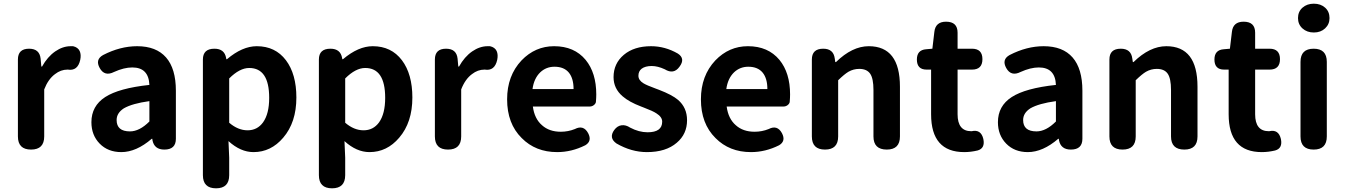

<svg xmlns="http://www.w3.org/2000/svg" viewBox="-20 -811 7291 1041"><path d="M148.4 0Q77.1 0 77.1 -71.3V-273.4V-488.3Q77.1 -546.9 137.7 -546.9Q194.3 -546.9 200.2 -493.2L204.1 -450.2H208Q237.3 -502.9 279.3 -532.2Q320.3 -560.5 363.3 -560.5Q370.1 -560.5 376 -560.5Q402.3 -554.7 412.1 -534.2Q420.9 -514.6 415 -486.3Q401.4 -424.8 347.7 -433.6Q346.7 -433.6 345.7 -433.6Q309.6 -433.6 278.3 -409.2Q241.2 -381.8 219.7 -326.2V-71.3Q219.7 0 148.4 0Z M637.7 13.7Q565.4 13.7 520.5 -32.2Q475.6 -78.1 475.6 -148.4Q475.6 -236.3 550.3 -284.7Q625 -333 790 -350.6Q786.1 -445.3 697.3 -445.3Q652.3 -445.3 598.6 -420.9Q546.9 -394.5 520.5 -442.4Q495.1 -488.3 539.1 -512.7Q631.8 -560.5 723.6 -560.5Q827.1 -560.5 880.4 -499.5Q933.6 -438.5 933.6 -319.3V-159.2V-58.6Q933.6 0 871.1 0Q816.4 0 806.6 -50.8L805.7 -58.6H802.7Q718.8 13.7 637.7 13.7ZM684.6 -98.6Q736.3 -98.6 790 -152.3V-262.7Q697.3 -250 651.4 -223.6Q612.3 -198.2 612.3 -160.2Q612.3 -98.6 684.6 -98.6Z M1151.4 210Q1080.1 210 1080.1 138.7V-168V-488.3Q1080.1 -546.9 1142.6 -546.9Q1197.3 -546.9 1206.1 -496.1L1207 -490.2H1210.9Q1293.9 -560.5 1372.1 -560.5Q1472.7 -560.5 1530.3 -484.4Q1586.9 -409.2 1586.9 -282.2Q1586.9 -147.5 1515.6 -64.5Q1449.2 13.7 1354.5 13.7Q1284.2 13.7 1218.8 -45.9L1222.7 43.9V138.7Q1222.7 210 1151.4 210ZM1322.3 -104.5Q1375 -104.5 1406.2 -147.5Q1439.5 -194.3 1439.5 -280.3Q1439.5 -442.4 1331.1 -442.4Q1279.3 -442.4 1222.7 -385.7V-265.6V-145.5Q1270.5 -104.5 1322.3 -104.5Z M1780.3 210Q1709 210 1709 138.7V-168V-488.3Q1709 -546.9 1771.5 -546.9Q1826.2 -546.9 1835 -496.1L1835.9 -490.2H1839.8Q1922.9 -560.5 2001 -560.5Q2101.6 -560.5 2159.2 -484.4Q2215.8 -409.2 2215.8 -282.2Q2215.8 -147.5 2144.5 -64.5Q2078.1 13.7 1983.4 13.7Q1913.1 13.7 1847.7 -45.9L1851.6 43.9V138.7Q1851.6 210 1780.3 210ZM1951.2 -104.5Q2003.9 -104.5 2035.2 -147.5Q2068.4 -194.3 2068.4 -280.3Q2068.4 -442.4 1960 -442.4Q1908.2 -442.4 1851.6 -385.7V-265.6V-145.5Q1899.4 -104.5 1951.2 -104.5Z M2409.2 0Q2337.9 0 2337.9 -71.3V-273.4V-488.3Q2337.9 -546.9 2398.4 -546.9Q2455.1 -546.9 2460.9 -493.2L2464.8 -450.2H2468.8Q2498 -502.9 2540 -532.2Q2581.1 -560.5 2624 -560.5Q2630.9 -560.5 2636.7 -560.5Q2663.1 -554.7 2672.9 -534.2Q2681.6 -514.6 2675.8 -486.3Q2662.1 -424.8 2608.4 -433.6Q2607.4 -433.6 2606.4 -433.6Q2570.3 -433.6 2539.1 -409.2Q2502 -381.8 2480.5 -326.2V-71.3Q2480.5 0 2409.2 0Z M3001 13.7Q2883.8 13.7 2808.6 -62.5Q2729.5 -140.6 2729.5 -272.5Q2729.5 -400.4 2807.6 -483.4Q2881.8 -560.5 2984.4 -560.5Q3093.8 -560.5 3155.3 -486.3Q3212.9 -416 3212.9 -298.8Q3212.9 -281.2 3210.9 -257.8Q3209 -248 3199.2 -240.7Q3189.5 -233.4 3176.8 -233.4H3037.1H2869.1Q2877.9 -167 2918.9 -131.8Q2958 -96.7 3020.5 -96.7Q3060.5 -96.7 3096.7 -111.3Q3143.6 -135.7 3168.9 -88.9Q3191.4 -45.9 3153.3 -23.4Q3079.1 13.7 3001 13.7ZM2867.2 -328.1H2978.5H3089.8Q3089.8 -385.7 3064.5 -417Q3038.1 -449.2 2986.3 -449.2Q2941.4 -449.2 2909.2 -418.9Q2875 -385.7 2867.2 -328.1Z M3487.3 13.7Q3403.3 13.7 3322.3 -33.2Q3279.3 -63.5 3310.5 -106.4Q3327.1 -128.9 3350.1 -131.8Q3373 -134.8 3396.5 -119.1Q3444.3 -93.8 3491.2 -93.8Q3570.3 -93.8 3570.3 -151.4Q3570.3 -176.8 3539.1 -196.3Q3520.5 -209 3468.8 -228.5Q3460 -231.4 3456.1 -233.4Q3389.6 -258.8 3355.5 -289.1Q3306.6 -331.1 3306.6 -392.6Q3306.6 -466.8 3362.3 -513.7Q3418 -560.5 3509.8 -560.5Q3585.9 -560.5 3655.3 -520.5Q3697.3 -493.2 3664.1 -449.2Q3632.8 -405.3 3584 -435.5Q3545.9 -453.1 3513.7 -453.1Q3478.5 -453.1 3459 -438.5Q3441.4 -424.8 3441.4 -400.4Q3441.4 -376 3468.8 -359.4Q3486.3 -348.6 3534.2 -331.1Q3546.9 -326.2 3552.7 -324.2Q3624 -296.9 3656.2 -269.5Q3705.1 -227.5 3705.1 -159.2Q3705.1 -84 3649.4 -37.1Q3590.8 13.7 3487.3 13.7Z M4051.8 13.7Q3934.6 13.7 3859.4 -62.5Q3780.3 -140.6 3780.3 -272.5Q3780.3 -400.4 3858.4 -483.4Q3932.6 -560.5 4035.2 -560.5Q4144.5 -560.5 4206.1 -486.3Q4263.7 -416 4263.7 -298.8Q4263.7 -281.2 4261.7 -257.8Q4259.8 -248 4250 -240.7Q4240.2 -233.4 4227.5 -233.4H4087.9H3919.9Q3928.7 -167 3969.7 -131.8Q4008.8 -96.7 4071.3 -96.7Q4111.3 -96.7 4147.5 -111.3Q4194.3 -135.7 4219.7 -88.9Q4242.2 -45.9 4204.1 -23.4Q4129.9 13.7 4051.8 13.7ZM3918 -328.1H4029.3H4140.6Q4140.6 -385.7 4115.2 -417Q4088.9 -449.2 4037.1 -449.2Q3992.2 -449.2 3960 -418.9Q3925.8 -385.7 3918 -328.1Z M4453.1 0Q4381.8 0 4381.8 -71.3V-273.4V-488.3Q4381.8 -546.9 4443.4 -546.9Q4499 -546.9 4505.9 -494.1L4508.8 -474.6H4512.7Q4600.6 -560.5 4690.4 -560.5Q4859.4 -560.5 4859.4 -340.8V-71.3Q4859.4 0 4788.1 0Q4715.8 0 4715.8 -71.3V-323.2Q4715.8 -385.7 4697.8 -411.6Q4679.7 -437.5 4638.7 -437.5Q4607.4 -437.5 4580.1 -421.9Q4558.6 -409.2 4524.4 -376V-71.3Q4524.4 0 4453.1 0Z M5208 13.7Q5028.3 13.7 5028.3 -191.4V-433.6H5003.9Q4951.2 -433.6 4951.2 -488.3Q4951.2 -540 5001 -543.9L5035.2 -546.9L5045.9 -637.7Q5051.8 -693.4 5109.4 -693.4Q5171.9 -693.4 5171.9 -633.8V-546.9H5250Q5306.6 -546.9 5306.6 -490.2Q5306.6 -433.6 5250 -433.6H5171.9V-312.5V-191.4Q5171.9 -99.6 5246.1 -99.6Q5247.1 -99.6 5248 -99.6Q5298.8 -111.3 5311.5 -57.6Q5322.3 -6.8 5280.3 4.9Q5243.2 13.7 5208 13.7Z M5552.7 13.7Q5480.5 13.7 5435.5 -32.2Q5390.6 -78.1 5390.6 -148.4Q5390.6 -236.3 5465.3 -284.7Q5540 -333 5705.1 -350.6Q5701.2 -445.3 5612.3 -445.3Q5567.4 -445.3 5513.7 -420.9Q5461.9 -394.5 5435.5 -442.4Q5410.2 -488.3 5454.1 -512.7Q5546.9 -560.5 5638.7 -560.5Q5742.2 -560.5 5795.4 -499.5Q5848.6 -438.5 5848.6 -319.3V-159.2V-58.6Q5848.6 0 5786.1 0Q5731.4 0 5721.7 -50.8L5720.7 -58.6H5717.8Q5633.8 13.7 5552.7 13.7ZM5599.6 -98.6Q5651.4 -98.6 5705.1 -152.3V-262.7Q5612.3 -250 5566.4 -223.6Q5527.3 -198.2 5527.3 -160.2Q5527.3 -98.6 5599.6 -98.6Z M6066.4 0Q5995.1 0 5995.1 -71.3V-273.4V-488.3Q5995.1 -546.9 6056.6 -546.9Q6112.3 -546.9 6119.1 -494.1L6122.1 -474.6H6126Q6213.9 -560.5 6303.7 -560.5Q6472.7 -560.5 6472.7 -340.8V-71.3Q6472.7 0 6401.4 0Q6329.1 0 6329.1 -71.3V-323.2Q6329.1 -385.7 6311 -411.6Q6293 -437.5 6252 -437.5Q6220.7 -437.5 6193.4 -421.9Q6171.9 -409.2 6137.7 -376V-71.3Q6137.7 0 6066.4 0Z M6821.3 13.7Q6641.6 13.7 6641.6 -191.4V-433.6H6617.2Q6564.5 -433.6 6564.5 -488.3Q6564.5 -540 6614.3 -543.9L6648.4 -546.9L6659.2 -637.7Q6665 -693.4 6722.7 -693.4Q6785.2 -693.4 6785.2 -633.8V-546.9H6863.3Q6919.9 -546.9 6919.9 -490.2Q6919.9 -433.6 6863.3 -433.6H6785.2V-312.5V-191.4Q6785.2 -99.6 6859.4 -99.6Q6860.4 -99.6 6861.3 -99.6Q6912.1 -111.3 6924.8 -57.6Q6935.5 -6.8 6893.6 4.9Q6856.4 13.7 6821.3 13.7Z M7102.5 0Q7031.2 0 7031.2 -71.3V-475.6Q7031.2 -546.9 7102.5 -546.9Q7173.8 -546.9 7173.8 -475.6V-273.4V-71.3Q7173.8 0 7102.5 0ZM7103.5 -634.8Q7066.4 -634.8 7042 -656.7Q7017.6 -678.7 7017.6 -712.9Q7017.6 -748 7042 -769.5Q7066.4 -791 7103.5 -791Q7140.6 -791 7164.6 -769.5Q7188.5 -748 7188.5 -712.9Q7188.5 -679.7 7164.6 -657.2Q7140.6 -634.8 7103.5 -634.8Z"/></svg>

Font: Bpmf GenSen Rounded B
Style: B
Weight: 700
Foundry: But Ko
Version: Version 1.320